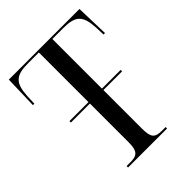

<svg xmlns="http://www.w3.org/2000/svg" viewBox="-203 -825 936 936"><g transform="rotate(-45 265.0 -357.0)"><path d="M129 0H398V-10H372C324 -10 311 -26 311 -86V-352H440V-362H311V-704H386C472 -704 496 -678 501 -594L503 -543H513L508 -714H21L16 -543H26L28 -594C33 -678 57 -704 143 -704H218V-362H87V-352H218V-86C218 -26 203 -10 156 -10H129Z"/></g></svg>

Font: Noto Serif Display Condensed
Style: Regular
Weight: 400
Width: 3
Designer: Monotype Design Team
Foundry: Monotype Imaging Inc.
Version: Version 2.009